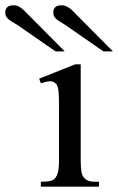

<svg xmlns="http://www.w3.org/2000/svg" viewBox="-116 -702 445 722"><path d="M37.6 0V-18.6Q62 -18.6 74 -21.7Q85.9 -24.9 92.8 -33.7Q95.7 -38.1 98.1 -43.2Q100.6 -48.3 102.3 -55.9Q104 -63.5 105 -74.5Q106 -85.4 106 -101.1V-273.4Q106 -303.2 105.7 -323.5Q105.5 -343.8 104.2 -356.9Q103 -370.1 100.3 -377.2Q97.7 -384.3 92.8 -388.7Q84 -397 71.3 -396.5Q58.6 -396 37.6 -388.7L31.2 -406.2L166.5 -460H187.5V-101.1Q187.5 -71.3 190.2 -56.4Q192.9 -41.5 199.2 -34.7Q204.1 -29.3 208.5 -26.1Q212.9 -22.9 219 -21.2Q225.1 -19.5 233.9 -19Q242.7 -18.6 256.3 -18.6V0ZM92.8 -508.8 -51.8 -608.9Q-59.1 -613.8 -67.1 -618.2Q-75.2 -622.6 -81.5 -627.4Q-87.9 -632.3 -92 -638.7Q-96.2 -645 -96.2 -654.8Q-96.2 -668 -88.6 -675Q-81.1 -682.1 -64 -682.1Q-48.3 -682.1 -35.2 -671.1Q-22 -660.2 -11.2 -648.4L127.4 -508.8ZM272.9 -508.8 128.4 -608.9Q121.1 -613.8 113.3 -618.2Q105.5 -622.6 99.1 -627.4Q92.8 -632.3 88.6 -638.7Q84.5 -645 84.5 -654.8Q84.5 -668 91.8 -675Q99.1 -682.1 116.2 -682.1Q125 -682.1 132.1 -679Q139.2 -675.8 145.8 -671.1Q152.3 -666.5 158.2 -660.4Q164.1 -654.3 169.9 -648.4L308.6 -508.8Z"/></svg>

Font: Doulos SIL Eur
Style: Regular
Weight: 400
Designer: Walt Agee, Victor Gaultney, Peter Martin, Debbi Hosken, Becca Hirsbrunner
Foundry: SIL International
Version: Version 5.000